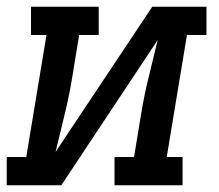

<svg xmlns="http://www.w3.org/2000/svg" viewBox="-29 -550 649 570"><path d="M-9 0V-84H49L109 -446H63V-530H264V-446H206L185 -318Q176 -263 162.5 -208.5Q149 -154 136 -99L423 -530H584V-446H526L466 -84H513V0H311V-84H369L390 -212Q399 -267 412.5 -321.5Q426 -376 439 -431L153 0Z"/></svg>

Font: Iosevka Curly Slab MdExObl
Style: Regular
Weight: 500
Width: 7
Italic angle: -9°
Monospace: yes
Designer: Belleve Invis
Foundry: Belleve Invis
Version: Version 11.1.0; ttfautohint (v1.8.3)